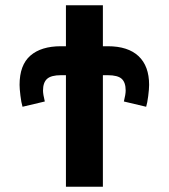

<svg xmlns="http://www.w3.org/2000/svg" viewBox="-20 -708 640 728"><path d="M545.4 -386.2Q545.4 -370.6 542 -344Q538.6 -317.4 534.2 -303.2L449.7 -323.2Q456.5 -350.6 456.5 -364.7Q456.5 -395.5 441.4 -409.2Q426.3 -422.9 388.2 -422.9H370.1V0H230V-422.9H211.4Q173.8 -422.9 158.4 -408.9Q143.1 -395 143.1 -364.7Q143.1 -350.6 149.9 -323.2L65.4 -303.2Q60.5 -319.3 57.4 -345.7Q54.2 -372.1 54.2 -386.2Q54.2 -461.4 95.2 -497.1Q136.2 -532.7 210.9 -532.7H230V-688H370.1V-532.7H388.7Q465.3 -532.7 505.4 -495.1Q545.4 -457.5 545.4 -386.2Z"/></svg>

Font: Cousine
Style: Bold
Weight: 700
Monospace: yes
Designer: Steve Matteson
Foundry: Ascender Corporation
Version: Version 1.20